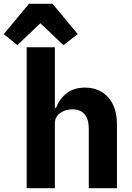

<svg xmlns="http://www.w3.org/2000/svg" viewBox="-75 -988 695 1008"><path d="M65 -740H213V-422H219Q238 -470 275.5 -499Q313 -528 371 -528Q447 -528 493 -477Q539 -426 539 -334V0H391V-314Q391 -363 369 -388.5Q347 -414 304 -414Q267 -414 240 -394Q213 -374 213 -339V0H65ZM201 -968 333 -809 258 -751 137 -866 16 -751 -55 -809 77 -968Z"/></svg>

Font: iA Writer Mono V
Style: Regular
Weight: 400
Designer: Mike Abbink, Paul van der Laan, Pieter van Rosmalen
Foundry: Bold Monday
Version: Version 2.000